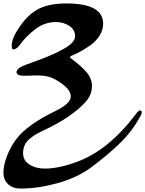

<svg xmlns="http://www.w3.org/2000/svg" viewBox="-20 -428 843 1115"><path d="M774 228Q790 207 800 216Q807 223 799 239Q753 328 680.5 399.5Q608 471 508 545Q426 605 313 636Q200 667 99 667Q55 667 27.5 642Q0 617 0 574Q0 530 21.5 475.5Q43 421 76 378Q140 295 301 217Q391 174 391 132Q391 98 347 64Q311 36 278.5 23Q246 10 198 10Q187 10 160 11Q133 12 119 12Q76 12 76 -10Q76 -25 104 -41Q115 -47 202.5 -78.5Q290 -110 353 -146Q416 -182 416 -217Q416 -256 382 -278Q348 -300 305 -300Q239 -300 185 -258.5Q131 -217 97 -170Q76 -141 58 -141Q48 -141 48 -163Q48 -207 95 -274Q147 -349 208.5 -378.5Q270 -408 366 -408Q579 -408 579 -290Q579 -254 558.5 -221.5Q538 -189 505 -165.5Q472 -142 446.5 -128.5Q421 -115 395 -104Q380 -97 393 -88Q451 -46 482.5 -9Q514 28 514 71Q514 124 476 165Q394 255 229 331Q206 342 189.5 351.5Q173 361 153.5 377Q134 393 124 414Q114 435 114 461Q114 504 151 527.5Q188 551 241 551Q323 551 432 510Q615 441 774 228Z"/></svg>

Font: Joscelyn
Style: Regular
Weight: 400
Designer: Peter S. Baker
Version: Version 1.012